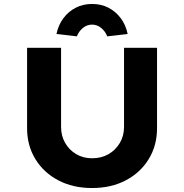

<svg xmlns="http://www.w3.org/2000/svg" viewBox="-20 -941 927 967"><path d="M443.6 6Q346.9 6 273.2 -33Q199.4 -72 157.9 -140.2Q116.4 -208.4 116.4 -295V-700.4H287.6V-302Q287.6 -256.6 308.2 -221Q328.8 -185.3 363.9 -164.6Q399.1 -143.9 443.6 -143.9Q490.6 -143.9 526.5 -164.6Q562.3 -185.3 583.5 -221Q604.7 -256.6 604.7 -302V-700.4H770.9V-295Q770.9 -208.4 729.3 -140.2Q687.8 -72 614.1 -33Q540.4 6 443.6 6ZM367.1 -757.9 264.4 -769.9Q274 -815.1 299.1 -849Q324.1 -883 361.4 -902Q398.6 -921.1 443.6 -921.1Q489.6 -921.1 526.4 -902Q563.1 -883 588.4 -849Q613.7 -815.1 622.9 -769.9L520.1 -757.9Q510.3 -783.5 489.6 -800.3Q468.9 -817.1 443.6 -817.1Q418.4 -817.1 397.7 -800.3Q377 -783.5 367.1 -757.9Z"/></svg>

Font: Lexend Exa
Style: Regular
Weight: 400
Designer: Bonnie Shaver-Troup, Thomas Jockin
Foundry: Lexend
Version: Version 1.007